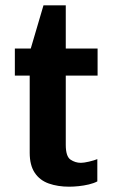

<svg xmlns="http://www.w3.org/2000/svg" viewBox="-20 -694 428 724"><path d="M241 10Q198 10 164 -2Q130 -14 111 -42.5Q92 -71 92 -118V-409H36V-511H96L144 -674H228V-511H348V-409H228V-148Q228 -104 246 -92Q264 -80 285 -80Q296 -80 315.5 -84.5Q335 -89 347 -94V-10Q334 -3 315 1.5Q296 6 276.5 8Q257 10 241 10Z"/></svg>

Font: Chivo SemiBold
Style: Regular
Weight: 600
Designer: Hector Gatti
Foundry: Omnibus-Type
Version: Version 2.002